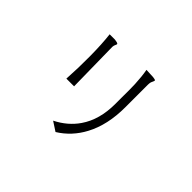

<svg xmlns="http://www.w3.org/2000/svg" viewBox="-135 -1006 1271 1271"><g transform="rotate(45 500.0 -370.5)"><path d="M325.2 -723.6H275.4Q285.2 -643.6 286.1 -528.3Q287.1 -420.9 280.3 -313.5H352.5L346.7 -678.7Q346.7 -684.6 348.6 -690.4Q349.6 -694.3 352.5 -700.2Q358.4 -710.9 355.5 -714.8Q350.6 -720.7 325.2 -723.6ZM678.7 -726.6 614.3 -729.5Q624 -676.8 627 -609.4Q628.9 -567.4 627.9 -486.3V-423.8Q627.9 -276.4 559.6 -177.7Q506.8 -100.6 415 -54.7L479.5 -12.7Q574.2 -71.3 627.9 -172.9Q690.4 -290 690.4 -456.1V-668Q690.4 -680.7 693.4 -691.4Q695.3 -697.3 700.2 -707Q705.1 -716.8 703.1 -719.7Q699.2 -724.6 678.7 -726.6Z"/></g></svg>

Font: Dotum
Style: Regular
Weight: 400
Version: Version 2.21